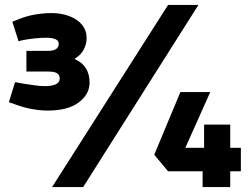

<svg xmlns="http://www.w3.org/2000/svg" viewBox="-20 -758 1015 778"><path d="M174 -310Q143 -310 110 -316Q77 -322 47 -333L16 -344L41 -425L75 -419Q95 -416 118.5 -412.5Q142 -409 162 -409Q190 -409 206 -416.5Q222 -424 222 -440Q222 -454 211.5 -461Q201 -468 177 -468H87V-552H176Q197 -552 207.5 -559.5Q218 -567 218 -580Q218 -594 204 -599.5Q190 -605 169 -605Q146 -605 121 -602.5Q96 -600 71 -595L55 -591L30 -670L53 -679Q86 -693 121.5 -699Q157 -705 189 -705Q229 -705 261.5 -692.5Q294 -680 312.5 -657.5Q331 -635 331 -603Q331 -581 320 -558.5Q309 -536 284 -521V-518Q312 -506 327.5 -482Q343 -458 343 -423Q343 -376 299 -343Q255 -310 174 -310ZM191 0 661 -738H784L317 0ZM956 -64H913V0H801V-64H661L605 -131L711 -385H832L731 -159H807V-253H913V-159H956Z"/></svg>

Font: REM
Style: Bold
Weight: 700
Designer: Octavio Pardo
Foundry: Ashler Design
Version: Version 1.005;gftools[0.9.28]